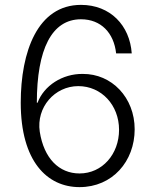

<svg xmlns="http://www.w3.org/2000/svg" viewBox="-20 -757 637 787"><path d="M306 10C441 10 532 -96 532 -227C532 -357 438 -455 319 -454C236 -455 160 -406 134 -336H131C131 -555 192 -678 312 -678C394 -678 447 -622 456 -538H520C512 -653 432 -737 312 -737C134 -737 65 -545 65 -336C65 -96 173 10 306 10ZM143 -217C128 -317 204 -404 301 -404C396 -404 468 -326 468 -225C468 -125 399 -46 306 -46C222 -46 160 -108 143 -217Z"/></svg>

Font: Wafeq Light
Style: Regular
Weight: 300
Designer: Rasmus Andersson & Azza Alameddine
Foundry: Google & TypeTogether
Version: Version 3.000;January 28, 2025;FontCreator 15.0.0.3014 64-bi